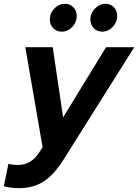

<svg xmlns="http://www.w3.org/2000/svg" viewBox="-77 -767 720 1001"><path d="M22 214Q0 214 -19.5 211.5Q-39 209 -57 204L-33 87Q-23 90 -11 91.5Q1 93 16 93Q51 93 78.5 77Q106 61 127 28L145 0L55 -521H198L252 -155L476 -521H623L255 64Q205 144 150.5 179Q96 214 22 214ZM245 -602Q218 -602 200.5 -620Q183 -638 183 -666Q183 -699 206.5 -723Q230 -747 263 -747Q288 -747 305.5 -729Q323 -711 323 -683Q323 -651 299.5 -626.5Q276 -602 245 -602ZM456 -602Q430 -602 412 -620Q394 -638 394 -666Q394 -698 418 -722.5Q442 -747 474 -747Q500 -747 517 -729Q534 -711 534 -683Q534 -651 510.5 -626.5Q487 -602 456 -602Z"/></svg>

Font: Red Hat Display ExtraBold
Style: Italic
Weight: 800
Italic angle: -12°
Designer: Pentagram, MCKL
Foundry: Pentagram, MCKL
Version: Version 1.023